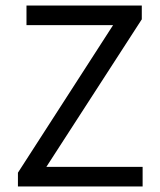

<svg xmlns="http://www.w3.org/2000/svg" viewBox="-20 -676 579 696"><path d="M45 -50V0H497V-71H148L494 -606V-656H76V-585H390Z"/></svg>

Font: Cambridge Sans
Style: Regular
Weight: 400
Version: Version 2.020;PS 002.020;hotconv 1.0.88;makeotf.lib2.5.64775